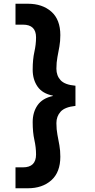

<svg xmlns="http://www.w3.org/2000/svg" viewBox="-20 -831 510 1028"><path d="M129 177H63V65H103Q173 65 173 -4Q173 -42 164 -82Q155 -122 155 -177Q155 -230 181 -267.5Q207 -305 263 -317V-319Q207 -330 181 -367.5Q155 -405 155 -458Q155 -513 164 -553Q173 -593 173 -631Q173 -699 103 -699H63V-811H129Q207 -811 255 -768.5Q303 -726 303 -643Q303 -610 298 -582Q293 -554 287.5 -525.5Q282 -497 282 -463Q282 -426 304.5 -401.5Q327 -377 384 -372V-264Q327 -258 304.5 -233Q282 -208 282 -172Q282 -138 287.5 -109.5Q293 -81 298 -53Q303 -25 303 8Q303 91 255 134Q207 177 129 177Z"/></svg>

Font: DM Sans
Style: Bold
Weight: 700
Designer: Colophon Foundry, Jonny Pinhorn
Foundry: Colophon Foundry
Version: Version 4.004; ttfautohint (v1.8.4.7-5d5b)